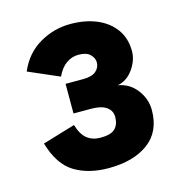

<svg xmlns="http://www.w3.org/2000/svg" viewBox="-85 -595 638 682"><g transform="rotate(-15 234.0 -254.0)"><path d="M233 11Q160 11 108.5 -20Q57 -51 33 -133L153 -169Q164 -132 184 -116.5Q204 -101 233 -101Q272 -101 287 -116.5Q302 -132 302 -159Q302 -182 283 -195.5Q264 -209 227 -209H162V-318H227Q259 -318 274 -331Q289 -344 289 -363Q289 -379 275.5 -392.5Q262 -406 233 -406Q208 -406 187.5 -391.5Q167 -377 153 -347L40 -396Q66 -457 119 -488Q172 -519 233 -519Q287 -519 329 -501.5Q371 -484 395.5 -450.5Q420 -417 420 -369Q420 -336 397.5 -304Q375 -272 340 -265Q382 -258 408 -224Q434 -190 434 -149Q434 -70 379.5 -29.5Q325 11 233 11Z"/></g></svg>

Font: Zen Kaku Gothic New Black
Style: Regular
Weight: 900
Designer: Yoshimichi Ohira
Foundry: Positype
Version: Version 1.001